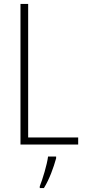

<svg xmlns="http://www.w3.org/2000/svg" viewBox="-20 -827 436 975"><path d="M84 -93H377V-129H123V-807H84ZM265 -23V-32H224C219 9 196 84 182 119V128H203C231 83 252 24 265 -23Z"/></svg>

Font: Noto Sans Kannada UI Condensed ExtraLight
Style: Regular
Weight: 200
Width: 3
Designer: Jelle Bosma - Monotype Design Team
Foundry: Monotype Imaging Inc.
Version: Version 2.005